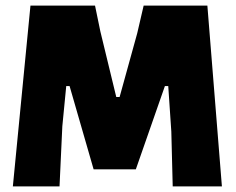

<svg xmlns="http://www.w3.org/2000/svg" viewBox="-20 -667 846 687"><path d="M774 0H598L593 -196L582 -359H570L466 -61H315L229 -359H217L203 -215L193 0H26L89 -647H320L339 -555L396 -320H408L471 -548L494 -647H722Z"/></svg>

Font: Luna Sans Black
Style: Regular
Weight: 900
Designer: Juan Pablo del Peral
Foundry: Huerta Tipografica
Version: Version 2.001; ttfautohint (v1.5)